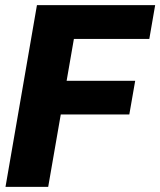

<svg xmlns="http://www.w3.org/2000/svg" viewBox="-20 -731 627 751"><path d="M292 -710.9 168.5 0H1.5L124.5 -710.9ZM508.8 -415 485.8 -283.2H169.4L192.4 -415ZM586.9 -710.9 564 -578.6H220.2L243.7 -710.9Z"/></svg>

Font: Roboto Black
Style: Italic
Weight: 900
Italic angle: -12°
Designer: Christian Robertson
Foundry: Google
Version: Version 3.0; 2020